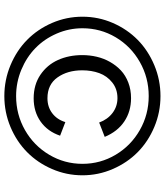

<svg xmlns="http://www.w3.org/2000/svg" viewBox="42 -783 752 876"><g transform="rotate(90 418.0 -345.0)"><path d="M779.8 -345.2Q779.8 -272.5 751.2 -206.5Q722.7 -140.6 674.3 -92.8Q626 -44.9 559.1 -16.8Q492.2 11.2 418.5 11.2Q344.7 11.2 277.6 -16.8Q210.4 -44.9 161.9 -92.8Q113.3 -140.6 84.7 -206.5Q56.2 -272.5 56.2 -345.2Q56.2 -418 84.7 -483.6Q113.3 -549.3 161.9 -597.2Q210.4 -645 277.6 -673.1Q344.7 -701.2 418.5 -701.2Q492.2 -701.2 559.1 -673.1Q626 -645 674.3 -597.2Q722.7 -549.3 751.2 -483.4Q779.8 -417.5 779.8 -345.2ZM418.5 -42.5Q502.4 -42.5 573.5 -83Q644.5 -123.5 686 -193.4Q727.5 -263.2 727.5 -345.2Q727.5 -427.2 686 -496.8Q644.5 -566.4 573.5 -606.9Q502.4 -647.5 418.5 -647.5Q334 -647.5 262.7 -606.9Q191.4 -566.4 150.1 -496.8Q108.9 -427.2 108.9 -345.2Q108.9 -283.7 133.3 -227.5Q157.7 -171.4 199.2 -130.9Q240.7 -90.3 298.1 -66.4Q355.5 -42.5 418.5 -42.5ZM428.7 -122.6Q366.7 -122.6 321.3 -153.3Q275.9 -184.1 253.7 -233.6Q231.4 -283.2 231.4 -344.2Q231.4 -378.4 239 -410.6Q246.6 -442.9 262.7 -471.2Q278.8 -499.5 301.5 -520.8Q324.2 -542 356.7 -554.4Q389.2 -566.9 427.7 -566.9Q488.3 -566.9 534.2 -536.1Q580.1 -505.4 604.5 -446.8L539.1 -421.4Q524.9 -460 495.4 -482.4Q465.8 -504.9 427.7 -504.9Q386.2 -504.9 356.4 -481.2Q326.7 -457.5 313.7 -422.1Q300.8 -386.7 300.8 -344.2Q300.8 -276.9 333.3 -231.2Q365.7 -185.5 428.2 -185.5Q467.8 -185.5 496.6 -207.3Q525.4 -229 537.1 -267.1L599.1 -243.2Q579.6 -186 534.7 -154.3Q489.7 -122.6 428.7 -122.6Z"/></g></svg>

Font: HK Grotesk Medium Legacy
Style: Regular
Weight: 500
Designer: Alfredo Marco Pradil
Foundry: Hanken Design Co.
Version: Version 2.022;PS 002.022;hotconv 1.0.88;makeotf.lib2.5.64775